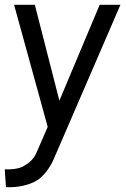

<svg xmlns="http://www.w3.org/2000/svg" viewBox="-30 -532 528 805"><path d="M79 158Q92 151 104.5 137Q117 123 123 108L170 0L29 -512H116L219 -110L388 -512H475L194 138Q183 163 165 186.5Q147 210 126 224Q73 255 -5 253L-10 178Q52 180 79 158Z"/></svg>

Font: Bellota Text
Style: Bold Italic
Weight: 700
Italic angle: -7.5°
Designer: Kemie Guaida
Foundry: Kemie Guaida
Version: Version 4.001